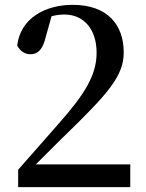

<svg xmlns="http://www.w3.org/2000/svg" viewBox="-20 -773 604 793"><path d="M128 -94C179 -144 226 -193 256 -221C425 -386 491 -459 491 -556C491 -671 424 -753 280 -753C165 -753 64 -696 51 -585C63 -562 82 -549 106 -549C135 -549 157 -567 169 -621L193 -706C212 -711 231 -713 246 -713C328 -713 379 -650 379 -555C379 -462 329 -383 222 -262C173 -207 115 -139 55 -72V0H518V-94Z"/></svg>

Font: Source Han Serif CN SemiBold
Style: Regular
Weight: 600
Designer: Ryoko NISHIZUKA 西塚涼子 (kana & ideographs); Frank Grießhammer (Latin, Greek & Cyrillic); Wenlong ZHANG 张文龙 (bopomofo); San
Foundry: Adobe Systems Incorporated
Version: Version 1.000;PS 1;hotconv 16.6.53;makeotf.lib2.5.65590